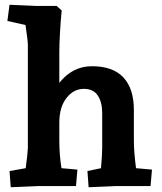

<svg xmlns="http://www.w3.org/2000/svg" viewBox="-20 -781 679 806"><path d="M20 -63 88 -75Q97 -145 97 -160V-591Q97 -610 87 -676L11 -693L20 -761L134 -756H218L239 -737Q235 -699 232 -647Q229 -595 229 -561V-433Q284 -503 366 -503Q454 -503 498 -456Q542 -409 542 -319V-190Q542 -145 551 -75L618 -69L612 0H469L352 5L347 -63L404 -75Q409 -132 409 -160V-307Q409 -352 390.5 -380Q372 -408 332 -408Q289 -408 259 -369.5Q229 -331 229 -266V-190Q229 -133 238 -75L305 -69L299 0H144L25 5Z"/></svg>

Font: Andada Pro ExtraBold
Style: Regular
Weight: 800
Designer: Carolina Giovagnoli
Foundry: Huerta Tipografica
Version: Version 3.005; ttfautohint (v1.8.4)